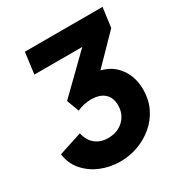

<svg xmlns="http://www.w3.org/2000/svg" viewBox="-176 -875 964 1017"><g transform="rotate(-30 306.5 -366.5)"><path d="M269 12Q205 12 149.5 -11.5Q94 -35 57.5 -78Q21 -121 14 -179L156 -225Q167 -177 198 -152.5Q229 -128 274 -128Q333 -128 369.5 -163.5Q406 -199 406 -253Q406 -300 377.5 -325.5Q349 -351 297 -351Q251 -351 211 -332L183 -407L396 -615H103L120 -745H595L579 -625L417 -459Q485 -443 524 -388.5Q563 -334 563 -258Q563 -198 539 -148Q515 -98 473.5 -62.5Q432 -27 379.5 -7.5Q327 12 269 12Z"/></g></svg>

Font: Plus Jakarta Sans ExtraBold
Style: Italic
Weight: 800
Italic angle: -8°
Designer: Gumpita Rahayu
Foundry: Tokotype
Version: Version 2.071; ttfautohint (v1.8.4.7-5d5b);gftools[0.9.29]